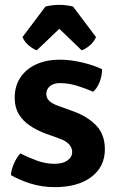

<svg xmlns="http://www.w3.org/2000/svg" viewBox="-20 -756 480 790"><path d="M25 -35.5Q26 -57 37.5 -83.2Q49 -109.5 64 -125Q96.5 -108 132 -95Q167.5 -82 203.5 -82Q238 -82 257.2 -95.5Q276.5 -109 277 -130Q277 -148 263.8 -162.5Q250.5 -177 223 -186.5L166 -207Q131.5 -220 102.8 -239.2Q74 -258.5 57.2 -286.5Q40.5 -314.5 40.5 -353.5Q40.5 -402 64 -437.2Q87.5 -472.5 129.5 -491.5Q171.5 -510.5 226 -510.5Q270 -510.5 319 -498.8Q368 -487 399.5 -471.5Q400.5 -456 396 -437.5Q391.5 -419 382.8 -403.2Q374 -387.5 363 -378.5Q334 -391.5 298.2 -402.8Q262.5 -414 226 -414Q200 -414 185.2 -401.2Q170.5 -388.5 170.5 -369.5Q170.5 -352.5 182.5 -341Q194.5 -329.5 219.5 -320.5L281.5 -298Q338 -278 374.8 -240.8Q411.5 -203.5 411.5 -142Q411.5 -70 356 -28Q300.5 14 205.5 14Q152 14 105.5 -0.8Q59 -15.5 25 -35.5ZM280.5 -729 375 -603.5Q366.5 -583 348.5 -568.2Q330.5 -553.5 316 -549L224 -637.5L131.5 -549Q117.5 -553.5 99.2 -568.2Q81 -583 72.5 -603.5L167 -729Q178.5 -732 193.2 -734Q208 -736 224 -736Q239.5 -736 254.2 -734Q269 -732 280.5 -729Z"/></svg>

Font: Signika SemiBold
Style: Regular
Weight: 600
Designer: Anna Giedry
Foundry: Anna Giedry
Version: Version 2.001